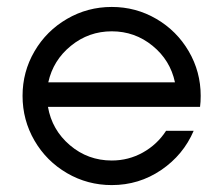

<svg xmlns="http://www.w3.org/2000/svg" viewBox="-20 -531 652 561"><path d="M545.9 -148.9Q515.6 -78.1 450.9 -34.2Q386.2 9.8 306.6 9.8Q235.8 9.8 175.8 -25.1Q115.7 -60.1 80.8 -120.1Q45.9 -180.2 45.9 -251Q45.9 -321.3 80.8 -381.1Q115.7 -440.9 175.8 -475.8Q235.8 -510.7 306.6 -510.7Q377 -510.7 436.8 -475.8Q496.6 -440.9 531.5 -381.1Q566.4 -321.3 566.4 -251Q566.4 -232.4 564.5 -218.8H494.6H120.1Q131.8 -151.4 184.3 -106.7Q236.8 -62 306.6 -62Q355.5 -62 397.5 -85.4Q439.5 -108.9 465.3 -148.9ZM121.1 -290.5H491.2Q477.5 -355 425.8 -397.2Q374 -439.5 306.6 -439.5Q239.3 -439.5 187.3 -397.2Q135.3 -355 121.1 -290.5Z"/></svg>

Font: Basically A Sans Serif
Style: Regular
Weight: 400
Designer: Hyung-Suk Kim
Foundry: Mental Design
Version: 1.000